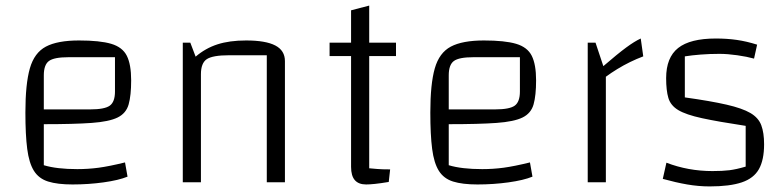

<svg xmlns="http://www.w3.org/2000/svg" viewBox="-20 -653 2810 688"><path d="M240 8Q186 8 152.5 -2.5Q119 -13 101.5 -41Q84 -69 77.5 -119.5Q71 -170 71 -250Q71 -352 87 -408Q103 -464 144.5 -486Q186 -508 263 -508Q338 -508 378.5 -496Q419 -484 434.5 -453Q450 -422 450 -365Q450 -311 441 -279Q432 -247 401.5 -232Q371 -217 308 -212.5Q245 -208 137 -208H107V-261H303Q355 -261 373.5 -274.5Q392 -288 392 -325V-448H225Q174 -448 155.5 -434.5Q137 -421 137 -383V-61Q183 -47 257 -47Q296 -47 333.5 -52Q371 -57 428 -71L437 -20Q405 -7 351 0.5Q297 8 240 8Z M635 0V-500H662L681 -450Q716 -480 759 -494Q802 -508 862 -508Q932 -508 966.5 -490Q1001 -472 1001 -434V0H936V-455H801Q742 -455 721 -441Q700 -427 700 -387V0Z M1292 8Q1265 8 1251.5 -7.5Q1238 -23 1238 -55V-616L1303 -633V-50Q1315 -49 1331.5 -47.5Q1348 -46 1378 -46L1373 -1Q1343 4 1323.5 6Q1304 8 1292 8ZM1161 -452V-500H1399V-452Z M1691 8Q1637 8 1603.5 -2.5Q1570 -13 1552.5 -41Q1535 -69 1528.5 -119.5Q1522 -170 1522 -250Q1522 -352 1538 -408Q1554 -464 1595.5 -486Q1637 -508 1714 -508Q1789 -508 1829.5 -496Q1870 -484 1885.5 -453Q1901 -422 1901 -365Q1901 -311 1892 -279Q1883 -247 1852.5 -232Q1822 -217 1759 -212.5Q1696 -208 1588 -208H1558V-261H1754Q1806 -261 1824.5 -274.5Q1843 -288 1843 -325V-448H1676Q1625 -448 1606.5 -434.5Q1588 -421 1588 -383V-61Q1634 -47 1708 -47Q1747 -47 1784.5 -52Q1822 -57 1879 -71L1888 -20Q1856 -7 1802 0.5Q1748 8 1691 8Z M2114 -500 2142 -416Q2193 -460 2223.5 -482.5Q2254 -505 2276 -515L2285 -451Q2261 -442 2237.5 -430.5Q2214 -419 2192 -405.5Q2170 -392 2151 -378V0H2086V-500Z M2367 -373Q2367 -447 2410 -481Q2453 -515 2545 -515Q2585 -515 2620 -510Q2655 -505 2693 -493L2682 -443Q2657 -450 2622 -455Q2587 -460 2558 -460Q2523 -460 2491 -457.5Q2459 -455 2434 -451V-304Q2527 -291 2583.5 -278Q2640 -265 2669 -248Q2698 -231 2708 -204Q2718 -177 2718 -136Q2718 -80 2699.5 -47Q2681 -14 2638 0.5Q2595 15 2523 15Q2483 15 2442.5 8Q2402 1 2355 -12L2368 -70Q2446 -40 2533 -40Q2569 -40 2593.5 -43Q2618 -46 2652 -56V-202Q2553 -217 2495.5 -229.5Q2438 -242 2410.5 -258.5Q2383 -275 2375 -302Q2367 -329 2367 -373Z"/></svg>

Font: Changa ExtraLight ExtraLight
Style: Regular
Weight: 250
Version: Version 3.002; ttfautohint (v1.8.2)